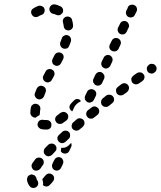

<svg xmlns="http://www.w3.org/2000/svg" viewBox="-20 -588 758 904"><path d="M148 244Q146 240 142 237Q141 237 141 237Q136 236 131 233Q130 233 129 233Q127 233 126 234Q122 234 118 237Q114 239 111 243Q109 246 108 251Q107 255 107 259Q110 278 121 290Q127 297 137 297Q146 297 153 291Q156 288 158 284Q160 280 160 276Q160 271 159 267Q157 263 154 259Q152 257 152 252Q151 248 148 244ZM183 277Q182 280 182 282Q182 283 182 283Q182 283 182 283Q189 290 198 290Q208 290 214 283Q222 276 230 265Q233 262 234 257Q235 253 235 248Q234 244 232 240Q229 236 226 234Q218 228 209 229Q200 231 194 238Q188 246 183 251Q182 252 181 254Q180 255 179 256Q179 258 180 259Q183 267 183 277ZM227 183Q223 191 226 200Q229 209 237 213Q245 217 254 214Q263 211 267 203Q270 196 274 189L276 184Q280 176 277 167Q274 158 266 154Q257 150 249 153Q240 156 236 165L233 170Q230 177 227 183ZM186 173Q185 164 177 158Q170 153 161 154Q151 155 146 162Q138 172 133 180Q127 188 129 197Q131 206 138 212Q146 217 155 215Q164 213 170 206Q175 198 181 190Q187 183 186 173ZM246 110Q246 101 239 94Q232 88 223 88Q214 88 207 94Q199 102 192 109Q186 116 186 125Q186 135 193 141Q200 148 209 148Q218 147 225 141Q232 134 239 126Q246 120 246 110ZM266 124Q268 127 270 129Q273 132 276 133Q280 135 284 135Q289 136 293 134Q297 133 301 130Q304 127 306 123L315 104Q317 100 317 95Q317 90 315 85L303 97Q296 103 288 106Q280 109 270 108Q269 108 268 108Q268 109 268 110Q268 117 266 124ZM310 51Q311 41 305 34Q302 31 298 29Q294 27 289 27Q285 27 281 28Q276 30 273 33L258 47Q251 53 250 62Q250 71 256 78Q262 85 271 86Q281 86 288 80L303 66Q310 60 310 51ZM375 2Q378 -2 378 -7Q378 -11 377 -15Q376 -20 373 -23Q367 -30 357 -31Q348 -32 341 -26L325 -12Q322 -10 320 -6Q318 -2 317 3Q317 7 318 12Q319 16 322 19Q328 26 338 27Q347 28 354 22L370 9Q373 6 375 2ZM202 22Q212 21 218 14Q223 6 222 -3Q222 -7 220 -11Q218 -15 214 -18Q211 -21 206 -22Q202 -23 198 -23Q195 -23 192 -23Q189 -23 187 -23Q182 -25 178 -24Q173 -24 169 -22Q165 -20 162 -17Q160 -13 158 -9Q155 0 159 8Q164 16 172 19Q182 22 192 22Q197 22 202 22ZM301 -36Q303 -45 297 -52Q294 -56 290 -58Q287 -60 282 -61Q278 -62 273 -60Q269 -59 265 -57Q257 -50 250 -45Q242 -40 240 -31Q238 -22 244 -14Q249 -6 258 -5Q267 -3 275 -8Q284 -14 293 -21Q300 -27 301 -36ZM447 -62Q448 -71 442 -79Q439 -82 435 -84Q432 -86 427 -87Q423 -87 418 -86Q414 -85 411 -82L394 -69Q387 -63 386 -54Q385 -45 391 -38Q394 -34 397 -32Q401 -30 406 -29Q410 -29 415 -30Q419 -31 422 -34L439 -47Q446 -53 447 -62ZM130 -41Q123 -47 123 -56Q123 -68 125 -80Q126 -89 134 -95Q141 -101 150 -99Q159 -98 165 -91Q171 -83 170 -74Q168 -65 168 -56Q168 -53 167 -50Q167 -47 165 -45Q162 -44 159 -42Q153 -39 148 -34Q147 -34 147 -34Q146 -34 146 -34Q137 -34 130 -41ZM342 -99Q348 -105 357 -109Q359 -109 360 -110Q360 -111 359 -113Q358 -115 358 -117Q351 -122 342 -122Q334 -121 328 -115Q321 -107 314 -100Q311 -97 309 -93Q307 -89 307 -84Q307 -80 309 -75Q311 -71 314 -68Q316 -67 317 -66Q319 -64 321 -64Q322 -65 322 -67L331 -86Q335 -93 342 -99ZM517 -117Q518 -126 512 -134Q506 -141 497 -142Q488 -143 480 -138L464 -125Q457 -119 456 -110Q455 -100 460 -93Q463 -90 467 -87Q471 -85 475 -85Q480 -84 484 -85Q488 -87 492 -89L508 -102Q516 -108 517 -117ZM385 -113Q382 -116 380 -120Q379 -124 379 -129Q379 -133 381 -137L390 -156Q394 -164 403 -167Q412 -170 420 -166Q429 -162 432 -154Q435 -145 431 -136L422 -118Q420 -115 418 -112Q416 -110 413 -108Q412 -108 411 -108Q408 -107 406 -105Q402 -105 399 -105Q395 -106 392 -107Q388 -109 385 -113ZM143 -142Q143 -138 145 -134Q147 -130 150 -127Q153 -123 157 -122Q161 -120 166 -120Q170 -120 174 -122Q179 -124 182 -127Q185 -130 187 -134Q190 -143 194 -152Q198 -161 195 -170Q192 -178 183 -182Q175 -186 166 -183Q157 -179 153 -171Q149 -161 145 -151Q143 -147 143 -142ZM584 -162Q587 -166 587 -170Q588 -175 587 -179Q586 -183 583 -187Q578 -194 569 -196Q559 -197 552 -192L535 -179Q532 -177 529 -173Q527 -169 526 -165Q526 -160 527 -156Q528 -151 530 -148Q536 -140 545 -139Q554 -138 562 -143L579 -155Q582 -158 584 -162ZM418 -209Q418 -204 419 -200Q421 -196 424 -193Q426 -189 431 -187Q439 -183 448 -186Q457 -189 461 -198L470 -217Q472 -221 472 -225Q472 -230 471 -234Q469 -238 466 -241Q463 -245 459 -247Q451 -251 442 -248Q433 -244 429 -236L420 -217Q418 -213 418 -209ZM657 -213Q659 -217 660 -221Q661 -226 660 -230Q659 -235 656 -238Q653 -242 650 -244Q646 -247 641 -247Q637 -248 633 -247Q628 -246 625 -244L608 -232Q604 -229 602 -225Q599 -222 598 -217Q598 -213 599 -208Q600 -204 602 -200Q608 -193 617 -191Q626 -190 634 -195L651 -207Q654 -209 657 -213ZM183 -216Q186 -207 194 -203Q202 -198 211 -201Q220 -204 224 -212L234 -230Q236 -234 237 -238Q237 -243 236 -247Q235 -251 232 -255Q229 -258 225 -260Q217 -265 208 -262Q199 -260 195 -252L185 -233Q180 -225 183 -216ZM714 -253Q716 -257 717 -261Q718 -265 717 -270Q716 -274 713 -278Q708 -286 699 -287Q690 -289 682 -284L681 -283Q677 -280 675 -276Q672 -273 671 -268Q671 -264 672 -259Q673 -255 675 -251Q680 -244 690 -242Q699 -240 706 -246L708 -247Q711 -249 714 -253ZM458 -280Q461 -272 469 -268Q478 -263 486 -267Q495 -270 499 -278L508 -297Q510 -301 510 -305Q511 -310 509 -314Q508 -318 505 -321Q502 -325 498 -327Q489 -331 481 -328Q472 -325 468 -316L459 -298Q455 -289 458 -280ZM225 -303Q225 -298 226 -294Q227 -290 230 -286Q233 -283 237 -281Q245 -276 254 -279Q263 -282 267 -290Q273 -300 277 -309Q281 -317 279 -326Q276 -335 267 -339Q264 -341 259 -341Q255 -342 250 -340Q246 -339 243 -336Q239 -333 237 -329Q233 -321 228 -311Q226 -307 225 -303ZM496 -360Q499 -352 508 -348Q516 -344 525 -347Q534 -350 538 -358L547 -377Q551 -385 548 -394Q545 -403 536 -407Q528 -411 519 -408Q510 -405 506 -396L497 -378Q493 -369 496 -360ZM265 -372Q269 -363 277 -360Q286 -357 295 -360Q303 -364 306 -373Q311 -384 314 -394Q316 -403 312 -411Q308 -419 299 -422Q290 -425 282 -420Q273 -416 271 -407Q268 -398 264 -389Q261 -380 265 -372ZM535 -441Q538 -432 546 -428Q555 -424 564 -427Q572 -430 576 -438L585 -457Q590 -465 586 -474Q583 -483 575 -487Q567 -491 558 -488Q549 -485 545 -476L536 -458Q532 -449 535 -441ZM287 -450Q295 -444 304 -445Q313 -446 319 -453Q325 -460 324 -469Q323 -483 319 -495Q318 -499 315 -503Q312 -506 308 -508Q304 -510 300 -510Q295 -511 291 -509Q282 -506 278 -498Q274 -490 277 -481Q279 -474 280 -466Q280 -457 287 -450ZM623 -534 615 -518Q613 -514 610 -511Q607 -508 602 -507Q598 -505 594 -506Q589 -506 585 -508Q577 -512 574 -521Q571 -530 575 -538L581 -550Q581 -550 581 -550Q581 -550 581 -551L582 -554Q584 -558 587 -561Q591 -564 595 -565Q599 -566 604 -566Q608 -566 612 -564Q621 -560 624 -551Q627 -542 623 -534ZM183 -522Q180 -519 176 -518Q167 -515 161 -511Q157 -508 152 -508Q148 -507 144 -508Q139 -509 136 -512Q132 -515 130 -519Q125 -527 127 -536Q130 -545 138 -549Q148 -556 160 -560Q164 -562 169 -561Q173 -561 177 -559Q182 -557 185 -554Q188 -551 189 -547Q189 -546 190 -545Q190 -544 190 -542Q190 -541 190 -540Q191 -537 190 -534Q189 -532 188 -529Q187 -525 183 -522ZM230 -523Q221 -525 216 -533Q211 -541 213 -550Q214 -554 217 -558Q219 -562 223 -564Q227 -567 231 -567Q236 -568 240 -567Q253 -564 265 -558Q273 -554 276 -546Q279 -537 275 -528Q274 -528 274 -527Q274 -526 273 -525Q271 -524 269 -523Q267 -521 265 -518Q260 -516 255 -516Q249 -516 245 -518Q238 -522 230 -523Z"/></svg>

Font: FRB American Cursive Dashed Extrabold
Style: Bold Italic
Weight: 800
Italic angle: -25°
Version: Version 2.0;Modular Font Editor K font №1